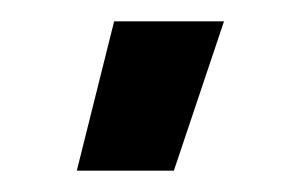

<svg xmlns="http://www.w3.org/2000/svg" viewBox="-20 -742 282 180"><path d="M52 -582 87 -722H190L143 -582Z"/></svg>

Font: TikTok Sans 24pt Medium
Style: Regular
Weight: 500
Version: Version 4.000